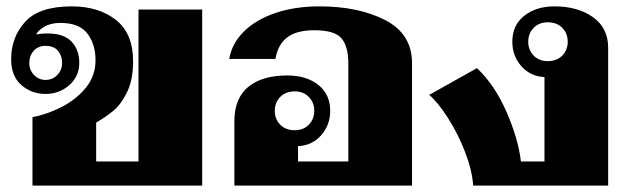

<svg xmlns="http://www.w3.org/2000/svg" viewBox="-20 -583 1984 603"><path d="M82 -215Q129 -224 174.5 -247.5Q220 -271 250 -308Q280 -345 280 -394Q280 -444 254.5 -477.5Q229 -511 170 -511Q139 -511 119 -499Q99 -487 94 -475Q112 -478 128 -478Q181 -478 205 -452Q229 -426 229 -386Q229 -343 197.5 -315.5Q166 -288 123 -288Q79 -288 47 -316Q15 -344 15 -397Q15 -466 59 -514.5Q103 -563 205 -563Q290 -563 344 -520.5Q398 -478 398 -391Q398 -333 379.5 -294.5Q361 -256 337 -236Q313 -216 282 -198V-76H415V-553H615V0H82ZM175 -385Q175 -408 162 -423.5Q149 -439 123 -439Q100 -439 86 -423.5Q72 -408 72 -385Q72 -363 87 -347.5Q102 -332 123 -332Q145 -332 160 -347.5Q175 -363 175 -385Z M716 -201Q716 -274 759.5 -310Q803 -346 883 -346Q942 -346 979.5 -316.5Q1017 -287 1017 -235Q1017 -190 988.5 -158Q960 -126 916 -124V-76H1074V-385Q1074 -436 1053 -462Q1032 -488 967 -488Q912 -488 882.5 -466Q853 -444 845 -398H700Q708 -446 745.5 -483.5Q783 -521 844.5 -542Q906 -563 983 -563Q1107 -563 1190.5 -519.5Q1274 -476 1274 -385V0H716ZM967 -235Q967 -261 950 -278.5Q933 -296 906 -296Q877 -296 860 -278.5Q843 -261 843 -235Q843 -209 860 -191.5Q877 -174 906 -174Q933 -174 950 -191.5Q967 -209 967 -235Z M1328 -285 1478 -369Q1534 -316 1571 -231Q1608 -146 1616 -76H1690V-341Q1646 -343 1617.5 -375Q1589 -407 1589 -452Q1589 -504 1626.5 -533.5Q1664 -563 1721 -563Q1795 -563 1842.5 -529Q1890 -495 1890 -433V0H1466Q1463 -48 1440.5 -106Q1418 -164 1386.5 -213Q1355 -262 1328 -285ZM1763 -452Q1763 -478 1746 -495.5Q1729 -513 1700 -513Q1673 -513 1656 -495.5Q1639 -478 1639 -452Q1639 -426 1656 -408.5Q1673 -391 1700 -391Q1729 -391 1746 -408.5Q1763 -426 1763 -452Z"/></svg>

Font: Taviraj Black
Style: Regular
Weight: 900
Designer: Katatrad Team
Foundry: CadsonDemak
Version: Version 1.001